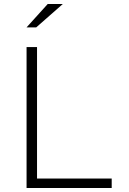

<svg xmlns="http://www.w3.org/2000/svg" viewBox="-20 -934 640 954"><path d="M112 0V-700H164V-47H535V0ZM112 -798 217 -914H292L160 -798Z"/></svg>

Font: Red Hat Mono VF Light
Style: Regular
Weight: 300
Monospace: yes
Designer: Pentagram, MCKL
Foundry: Pentagram, MCKL
Version: Version 1.023